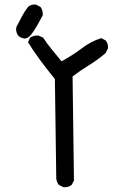

<svg xmlns="http://www.w3.org/2000/svg" viewBox="-20 -809 540 836"><path d="M256 6 236 -4Q227 -16 225 -31L219 -465Q146 -554 102 -625L111 -645Q127 -656 148 -654L168 -645Q186 -617 206.5 -592.5Q227 -568 248 -542Q296 -568 336 -598.5Q376 -629 421 -643L440 -633Q452 -619 450 -598L440 -578Q405 -548 368 -525.5Q331 -503 296 -476L302 -23L292 -4Q278 8 256 6ZM88 -641Q72 -643 61 -652Q47 -668 51 -691Q63 -713 74.5 -735.5Q86 -758 102 -779Q115 -791 137 -789L156 -779Q168 -764 166 -742Q154 -719 141.5 -697.5Q129 -676 116.5 -659.5Q104 -643 88 -641Z"/></svg>

Font: Kosefont JP
Style: Regular
Weight: 400
Designer: Nozomi Seto 瀬戸のぞみ
Version: Version 3.00;June 19, 2020